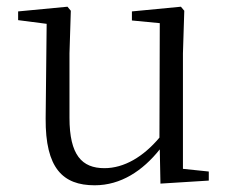

<svg xmlns="http://www.w3.org/2000/svg" viewBox="-20 -538 688 572"><path d="M458 9 602 0V-27L525 -35V-379L529 -506L519 -518L373 -504V-477L456 -469L455 -128C407 -71 350 -37 291 -37C224 -37 187 -76 187 -187V-379L191 -506L181 -518L34 -504V-478L119 -467L116 -185C115 -37 167 14 262 14C340 14 405 -29 456 -93Z"/></svg>

Font: Noto Serif KR Light
Style: Regular
Weight: 300
Designer: Ryoko NISHIZUKA 西塚涼子 (kana & ideographs); Frank Grießhammer (Latin, Greek & Cyrillic); Wenlong ZHANG 张文龙 (bopomofo); San
Foundry: Adobe
Version: Version 2.001;hotconv 1.1.0;makeotfexe 2.6.0